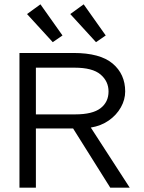

<svg xmlns="http://www.w3.org/2000/svg" viewBox="-20 -868 665 888"><path d="M70 0V-623H320Q443 -623 501 -574Q559 -525 559 -445Q559 -407 539 -371.5Q519 -336 483.5 -311Q448 -286 400 -278L580 0H490L318 -274H146V0ZM146 -339H328Q408 -339 445 -367.5Q482 -396 482 -445Q482 -492 445 -523.5Q408 -555 325 -555H146ZM224 -673 105 -803 167 -848 269 -704ZM424 -673 305 -803 367 -848 469 -704Z"/></svg>

Font: Inconsolata Expanded
Style: Regular
Weight: 400
Width: 7
Monospace: yes
Designer: Raph Levien, Cyreal, Brenton Simpson
Foundry: Raph Levien, Cyreal, Google
Version: Version 3.100; ttfautohint (v1.8.4.7-5d5b)